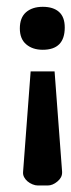

<svg xmlns="http://www.w3.org/2000/svg" viewBox="-20 -534 213 572"><path d="M107.4 -385.7Q77.1 -385.7 58.1 -401.9Q39.1 -418 39.1 -449.2Q39.1 -481.4 57.6 -497.6Q76.2 -513.7 107.4 -513.7Q138.7 -513.7 155.8 -498.5Q172.9 -483.4 172.9 -452.1Q172.9 -385.7 107.4 -385.7ZM165 -19.5Q165 -4.9 150.9 6.8Q136.7 18.6 122.1 18.6H92.8Q85 18.6 76.7 15.1Q68.4 11.7 62 6.3Q55.7 1 51.8 -6.3Q47.9 -13.7 48.8 -22.5L71.3 -321.3H142.6L165 -22.5Z"/></svg>

Font: RIT TN Joy
Style: Bold
Weight: 700
Designer: Hussain K H
Foundry: Rachana Institute of Typography
Version: 1.6.2